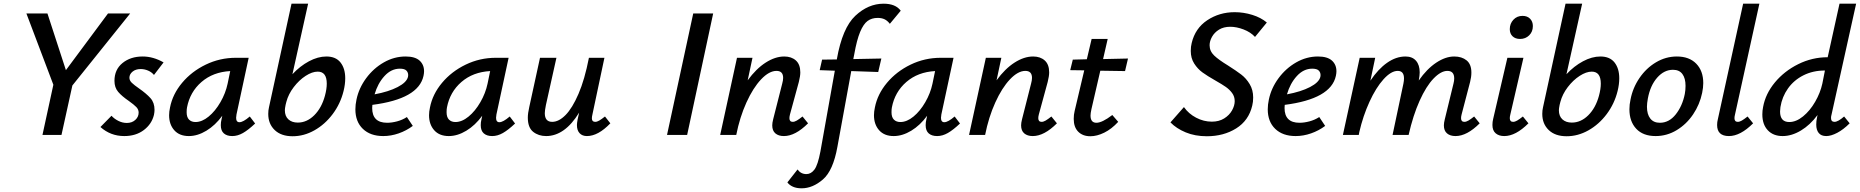

<svg xmlns="http://www.w3.org/2000/svg" viewBox="-20 -731 10074 1040"><path d="M372 -268 313 0H210L269 -272L123 -658H237L337 -351L565 -658H685Z M524 -43 584 -104Q598 -88 620.5 -76.5Q643 -65 667 -65Q695 -65 713 -81.5Q731 -98 731 -121Q731 -138 718.5 -151Q706 -164 678 -184Q640 -210 620 -233.5Q600 -257 600 -293Q600 -354 643.5 -389.5Q687 -425 753 -425Q810 -425 866 -393L814 -325Q802 -340 782.5 -348.5Q763 -357 742 -357Q715 -357 698 -343Q681 -329 681 -310Q681 -295 694 -282.5Q707 -270 733 -252Q773 -224 795 -199.5Q817 -175 817 -136Q817 -124 814 -109Q802 -59 759 -26.5Q716 6 653 6Q579 6 524 -43Z M1362 -62Q1325 -27 1296 -10.5Q1267 6 1238 6Q1209 6 1192.5 -8.5Q1176 -23 1176 -53Q1176 -69 1180 -85L1184 -104Q1146 -52 1098 -23Q1050 6 1003 6Q952 6 924 -25.5Q896 -57 896 -107Q896 -126 901 -149Q915 -221 966.5 -282.5Q1018 -344 1094.5 -381Q1171 -418 1258 -418H1327L1261 -111Q1259 -97 1259 -93Q1259 -69 1277 -69Q1297 -69 1333 -100ZM1213 -278 1227 -346Q1134 -341 1071.5 -287Q1009 -233 993 -149Q991 -139 991 -123Q991 -96 1004 -83Q1017 -70 1039 -70Q1074 -70 1110 -99.5Q1146 -129 1174 -177.5Q1202 -226 1213 -278Z M1850 -307Q1850 -274 1841 -238Q1824 -169 1782 -113Q1740 -57 1683 -25Q1626 7 1565 7Q1503 7 1468 -26.5Q1433 -60 1433 -114Q1433 -133 1437 -150L1559 -711H1649L1564 -329Q1605 -373 1653.5 -399Q1702 -425 1748 -425Q1799 -425 1824.5 -392.5Q1850 -360 1850 -307ZM1750 -278Q1750 -343 1701 -343Q1671 -343 1635.5 -320Q1600 -297 1571 -259Q1542 -221 1531 -179L1527 -163Q1523 -143 1523 -134Q1523 -102 1542 -84.5Q1561 -67 1593 -67Q1642 -67 1682 -106.5Q1722 -146 1740 -212Q1750 -249 1750 -278Z M2277 -345Q2277 -334 2274 -320Q2247 -195 1997 -163Q1996 -157 1996 -146Q1996 -66 2077 -66Q2102 -66 2130.5 -73.5Q2159 -81 2184 -97L2216 -49Q2181 -23 2139.5 -8.5Q2098 6 2056 6Q1986 6 1945.5 -33Q1905 -72 1905 -139Q1905 -164 1911 -192Q1924 -254 1963.5 -307.5Q2003 -361 2059 -393Q2115 -425 2177 -425Q2228 -425 2252.5 -403Q2277 -381 2277 -345ZM2191 -324Q2191 -339 2181 -349Q2171 -359 2146 -359Q2099 -359 2062.5 -319Q2026 -279 2009 -220Q2085 -234 2134 -259.5Q2183 -285 2190 -315Q2191 -318 2191 -324Z M2770 -62Q2733 -27 2704 -10.5Q2675 6 2646 6Q2617 6 2600.5 -8.5Q2584 -23 2584 -53Q2584 -69 2588 -85L2592 -104Q2554 -52 2506 -23Q2458 6 2411 6Q2360 6 2332 -25.5Q2304 -57 2304 -107Q2304 -126 2309 -149Q2323 -221 2374.5 -282.5Q2426 -344 2502.5 -381Q2579 -418 2666 -418H2735L2669 -111Q2667 -97 2667 -93Q2667 -69 2685 -69Q2705 -69 2741 -100ZM2621 -278 2635 -346Q2542 -341 2479.5 -287Q2417 -233 2401 -149Q2399 -139 2399 -123Q2399 -96 2412 -83Q2425 -70 2447 -70Q2482 -70 2518 -99.5Q2554 -129 2582 -177.5Q2610 -226 2621 -278Z M3286 -63Q3220 6 3159 6Q3134 6 3119.5 -9.5Q3105 -25 3105 -54Q3105 -63 3109 -85L3117 -121Q3039 6 2938 6Q2897 6 2868 -17Q2839 -40 2839 -94Q2839 -117 2847 -152L2905 -418H2994L2937 -162Q2931 -132 2931 -118Q2931 -71 2971 -71Q3007 -71 3043.5 -108Q3080 -145 3113.5 -222.5Q3147 -300 3170 -418H3254L3189 -111Q3186 -99 3186 -90Q3186 -71 3204 -71Q3214 -71 3226 -78Q3238 -85 3257 -100Z M3735 -658H3843L3702 0H3593Z M4357 -63Q4288 6 4226 6Q4197 6 4180 -8.5Q4163 -23 4163 -52Q4163 -65 4168 -85L4217 -278Q4222 -296 4222 -309Q4222 -347 4186 -347Q4146 -347 4102.5 -301Q4059 -255 4023 -175.5Q3987 -96 3968 0H3881L3972 -418H4056L4030 -296Q4076 -359 4127.5 -392Q4179 -425 4228 -425Q4267 -425 4291 -403.5Q4315 -382 4315 -339Q4315 -319 4307 -287L4259 -111Q4256 -99 4256 -91Q4256 -71 4274 -71Q4284 -71 4296 -78Q4308 -85 4327 -100Z M4859 -673 4800 -602Q4787 -619 4771.5 -626.5Q4756 -634 4734 -634Q4702 -634 4679.5 -617.5Q4657 -601 4639 -558Q4621 -515 4607 -436L4602 -411L4754 -414L4737 -341L4591 -346L4516 64Q4493 193 4437.5 241Q4382 289 4322 289Q4295 289 4275.5 280.5Q4256 272 4245 257L4300 187Q4318 212 4348 212Q4373 212 4391.5 187.5Q4410 163 4424 89L4502 -348L4420 -351L4433 -408L4513 -409V-411Q4543 -580 4613 -645.5Q4683 -711 4766 -711Q4831 -711 4859 -673Z M5180 -62Q5143 -27 5114 -10.5Q5085 6 5056 6Q5027 6 5010.5 -8.5Q4994 -23 4994 -53Q4994 -69 4998 -85L5002 -104Q4964 -52 4916 -23Q4868 6 4821 6Q4770 6 4742 -25.5Q4714 -57 4714 -107Q4714 -126 4719 -149Q4733 -221 4784.5 -282.5Q4836 -344 4912.5 -381Q4989 -418 5076 -418H5145L5079 -111Q5077 -97 5077 -93Q5077 -69 5095 -69Q5115 -69 5151 -100ZM5031 -278 5045 -346Q4952 -341 4889.5 -287Q4827 -233 4811 -149Q4809 -139 4809 -123Q4809 -96 4822 -83Q4835 -70 4857 -70Q4892 -70 4928 -99.5Q4964 -129 4992 -177.5Q5020 -226 5031 -278Z M5705 -63Q5636 6 5574 6Q5545 6 5528 -8.5Q5511 -23 5511 -52Q5511 -65 5516 -85L5565 -278Q5570 -296 5570 -309Q5570 -347 5534 -347Q5494 -347 5450.5 -301Q5407 -255 5371 -175.5Q5335 -96 5316 0H5229L5320 -418H5404L5378 -296Q5424 -359 5475.5 -392Q5527 -425 5576 -425Q5615 -425 5639 -403.5Q5663 -382 5663 -339Q5663 -319 5655 -287L5607 -111Q5604 -99 5604 -91Q5604 -71 5622 -71Q5632 -71 5644 -78Q5656 -85 5675 -100Z M5892 -140Q5887 -117 5887 -105Q5887 -66 5919 -66Q5950 -66 6005 -108L6037 -71Q6001 -32 5961.5 -12.5Q5922 7 5886 7Q5845 7 5820.5 -17.5Q5796 -42 5796 -87Q5796 -110 5801 -130L5853 -350L5777 -351L5791 -408L5867 -410L5893 -520H5980L5955 -411L6090 -414L6074 -346L5940 -348Z M6563 -295Q6519 -320 6493 -339Q6467 -358 6448.5 -387Q6430 -416 6430 -455Q6430 -479 6435 -498Q6454 -578 6519.5 -621.5Q6585 -665 6668 -665Q6716 -665 6763 -650.5Q6810 -636 6842 -609L6778 -531Q6754 -557 6716 -571.5Q6678 -586 6644 -586Q6608 -586 6583 -570.5Q6558 -555 6545 -531.5Q6532 -508 6532 -486Q6532 -454 6556.5 -430.5Q6581 -407 6632 -376Q6676 -348 6703 -327.5Q6730 -307 6749 -275.5Q6768 -244 6768 -203Q6768 -179 6763 -159Q6744 -78 6676 -35.5Q6608 7 6517 7Q6453 7 6402.5 -14Q6352 -35 6320 -68L6393 -151Q6418 -115 6459 -93.5Q6500 -72 6544 -72Q6583 -72 6611 -89.5Q6639 -107 6653.5 -133Q6668 -159 6668 -183Q6668 -208 6654 -227Q6640 -246 6620 -260Q6600 -274 6563 -295Z M7219 -345Q7219 -334 7216 -320Q7189 -195 6939 -163Q6938 -157 6938 -146Q6938 -66 7019 -66Q7044 -66 7072.5 -73.5Q7101 -81 7126 -97L7158 -49Q7123 -23 7081.5 -8.5Q7040 6 6998 6Q6928 6 6887.5 -33Q6847 -72 6847 -139Q6847 -164 6853 -192Q6866 -254 6905.5 -307.5Q6945 -361 7001 -393Q7057 -425 7119 -425Q7170 -425 7194.5 -403Q7219 -381 7219 -345ZM7133 -324Q7133 -339 7123 -349Q7113 -359 7088 -359Q7041 -359 7004.5 -319Q6968 -279 6951 -220Q7027 -234 7076 -259.5Q7125 -285 7132 -315Q7133 -318 7133 -324Z M7995 -63Q7926 6 7864 6Q7835 6 7818 -8.5Q7801 -23 7801 -52Q7801 -65 7806 -85L7853 -278Q7857 -293 7857 -306Q7857 -347 7820 -347Q7785 -347 7745 -305.5Q7705 -264 7669.5 -185Q7634 -106 7610 0H7523L7582 -279Q7585 -294 7585 -306Q7585 -347 7551 -347Q7515 -347 7474 -301.5Q7433 -256 7398 -179.5Q7363 -103 7343 -16L7340 0H7254L7345 -418H7429L7403 -294Q7445 -357 7493.5 -391Q7542 -425 7593 -425Q7630 -425 7650 -402Q7670 -379 7670 -339Q7670 -322 7665 -295Q7709 -358 7759.5 -391.5Q7810 -425 7857 -425Q7898 -425 7924 -404Q7950 -383 7950 -338Q7950 -314 7943 -287L7897 -111Q7894 -99 7894 -91Q7894 -71 7912 -71Q7922 -71 7934 -78Q7946 -85 7965 -100Z M8158 -573Q8158 -603 8177.5 -624Q8197 -645 8227 -645Q8253 -645 8268 -629.5Q8283 -614 8283 -590Q8283 -559 8263 -539.5Q8243 -520 8214 -520Q8188 -520 8173 -534.5Q8158 -549 8158 -573ZM8064 -54Q8064 -71 8068 -87L8145 -418H8232L8161 -111Q8158 -99 8158 -91Q8158 -71 8176 -71Q8186 -71 8198 -78Q8210 -85 8229 -100L8259 -63Q8190 6 8128 6Q8099 6 8081.5 -9Q8064 -24 8064 -54Z M8751 -307Q8751 -274 8742 -238Q8725 -169 8683 -113Q8641 -57 8584 -25Q8527 7 8466 7Q8404 7 8369 -26.5Q8334 -60 8334 -114Q8334 -133 8338 -150L8460 -711H8550L8465 -329Q8506 -373 8554.5 -399Q8603 -425 8649 -425Q8700 -425 8725.5 -392.5Q8751 -360 8751 -307ZM8651 -278Q8651 -343 8602 -343Q8572 -343 8536.5 -320Q8501 -297 8472 -259Q8443 -221 8432 -179L8428 -163Q8424 -143 8424 -134Q8424 -102 8443 -84.5Q8462 -67 8494 -67Q8543 -67 8583 -106.5Q8623 -146 8641 -212Q8651 -249 8651 -278Z M8806 -139Q8806 -165 8812 -192Q8824 -255 8860.5 -308.5Q8897 -362 8950 -393.5Q9003 -425 9063 -425Q9130 -425 9168 -386Q9206 -347 9206 -281Q9206 -257 9200 -228Q9187 -165 9151 -111.5Q9115 -58 9062 -26Q9009 6 8948 6Q8880 6 8843 -33.5Q8806 -73 8806 -139ZM9106 -222Q9110 -243 9110 -266Q9110 -307 9093 -330Q9076 -353 9042 -353Q8994 -353 8956.5 -310.5Q8919 -268 8906 -198Q8901 -171 8901 -153Q8901 -112 8919 -89Q8937 -66 8971 -66Q9021 -66 9057 -111.5Q9093 -157 9106 -222Z M9281 -54Q9281 -70 9285 -85L9422 -711H9510L9378 -111Q9375 -99 9375 -91Q9375 -71 9393 -71Q9403 -71 9415 -78Q9427 -85 9446 -100L9476 -63Q9407 6 9345 6Q9281 6 9281 -54Z M9969 -100 9999 -63Q9965 -29 9931.5 -11.5Q9898 6 9872 6Q9845 6 9831.5 -10.5Q9818 -27 9818 -56Q9818 -76 9822 -93L9825 -108Q9785 -54 9735 -24Q9685 6 9636 6Q9585 6 9555.5 -25.5Q9526 -57 9526 -111Q9526 -132 9530 -151Q9543 -223 9594 -284.5Q9645 -346 9720.5 -383.5Q9796 -421 9880 -421L9944 -711H10034L9901 -111Q9898 -101 9898 -92Q9898 -71 9917 -71Q9936 -71 9969 -100ZM9851 -278 9865 -349H9864Q9800 -349 9748.5 -323Q9697 -297 9665 -252Q9633 -207 9624 -151Q9622 -135 9622 -127Q9622 -70 9672 -70Q9709 -70 9746.5 -100.5Q9784 -131 9812 -179.5Q9840 -228 9851 -278Z"/></svg>

Font: Ysabeau Infant Semibold
Style: Italic
Weight: 600
Italic angle: -12°
Designer: Christian Thalmann (Catharsis Fonts)
Version: Version 0.003